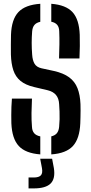

<svg xmlns="http://www.w3.org/2000/svg" viewBox="-20 -828 494 1039"><path d="M198 7.5Q118 1.5 81.5 -38Q45 -77.5 41.5 -161Q41 -183.5 41 -205.5Q41 -227.5 41.8 -249.8Q42.5 -272 44.5 -294.5H153Q151 -254.5 150.5 -216.2Q150 -178 153 -142Q154 -119.5 165 -107Q176 -94.5 198 -90ZM257.5 7.5V-90Q278 -95 288 -107.5Q298 -120 300 -142Q302 -161.5 302.5 -182.5Q303 -203.5 302.2 -224.5Q301.5 -245.5 300 -264.5Q298.5 -295.5 283 -314Q267.5 -332.5 238.5 -339.5L164.5 -357Q118 -368 91 -390.2Q64 -412.5 52.2 -447.8Q40.5 -483 39 -533Q38.5 -560 38.8 -586.5Q39 -613 39.5 -640Q42.5 -723 79.5 -762.5Q116.5 -802 198 -807.5V-710Q177 -705.5 166.5 -693.2Q156 -681 154 -658.5Q151.5 -626.5 151.5 -595.8Q151.5 -565 154 -533Q156 -501.5 167 -483Q178 -464.5 204.5 -458.5L271.5 -444Q323 -432.5 354 -409.8Q385 -387 399.2 -351Q413.5 -315 415.5 -264.5Q416 -248.5 416 -230.5Q416 -212.5 415.5 -194.8Q415 -177 414.5 -161Q411 -77.5 374.5 -37.8Q338 2 257.5 7.5ZM299.5 -511.5Q301 -551.5 301.5 -587.5Q302 -623.5 300.5 -658.5Q300 -681 289.5 -693.5Q279 -706 257.5 -710.5V-807.5Q336.5 -801.5 372.5 -762.2Q408.5 -723 411.5 -639.5Q412.5 -613 412 -579Q411.5 -545 410 -511.5ZM134.5 191.5V132.5H162.5Q190.5 132.5 201.2 120.8Q212 109 207 81.5L197.5 31H262L271.5 81.5Q280.5 138.5 254 165Q227.5 191.5 163 191.5Z"/></svg>

Font: Big Shoulders Stencil Text Thin
Style: Bold
Weight: 700
Version: Version 2.001